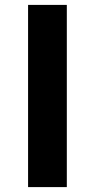

<svg xmlns="http://www.w3.org/2000/svg" viewBox="-20 -763 388 783"><path d="M94.5 0V-743H252.5V0Z"/></svg>

Font: Koeln Type Sans
Style: Bold
Weight: 700
Designer: Eben Sorkin
Foundry: Eben Sorkin
Version: Version 2.001